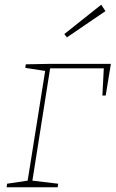

<svg xmlns="http://www.w3.org/2000/svg" viewBox="-20 -792 489 812"><path d="M89 -520 195 -522H449L427 -388H413L419 -503H192L117 -28L226 -15L224 0H8L10 -15L97 -28L171 -492L87 -505ZM426 -745 263 -634 252 -648 408 -772Z"/></svg>

Font: Bitter Pro Thin
Style: Italic
Weight: 250
Italic angle: -9°
Designer: Sol Matas, and Bitter project Authors
Foundry: Sol Matas
Version: Version 1.010